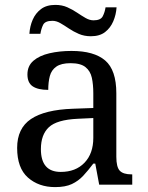

<svg xmlns="http://www.w3.org/2000/svg" viewBox="-20 -754 603 784"><path d="M205 10Q138 10 94 -29Q50 -68 50 -150Q50 -230 106.5 -268Q163 -306 278 -310L361 -313V-373Q361 -409 355 -436.5Q349 -464 329 -480Q309 -496 268 -496Q230 -496 210 -482Q190 -468 183.5 -443.5Q177 -419 177 -387Q135 -387 113.5 -401.5Q92 -416 92 -450Q92 -485 116.5 -506Q141 -527 182 -536.5Q223 -546 272 -546Q364 -546 409.5 -507Q455 -468 455 -373V-114Q455 -72 469 -57Q483 -42 517 -42H520V0H385L369 -86H361Q340 -58 320 -36.5Q300 -15 273.5 -2.5Q247 10 205 10ZM228 -52Q289 -52 325 -89.5Q361 -127 361 -191V-272L297 -269Q212 -265 179.5 -234.5Q147 -204 147 -145Q147 -52 228 -52ZM351 -606Q324 -606 302 -615.5Q280 -625 261.5 -637.5Q243 -650 226.5 -659.5Q210 -669 194 -669Q164 -669 156 -652.5Q148 -636 145 -616H100Q102 -647 113.5 -673.5Q125 -700 147.5 -717Q170 -734 206 -734Q233 -734 254.5 -724.5Q276 -715 294.5 -702.5Q313 -690 329.5 -680.5Q346 -671 362 -671Q391 -671 399.5 -687.5Q408 -704 411 -724H456Q454 -694 442.5 -667Q431 -640 409 -623Q387 -606 351 -606Z"/></svg>

Font: Noto Serif Toto
Style: Regular
Weight: 400
Designer: Monotype Design Team
Foundry: Monotype Imaging Inc.
Version: Version 2.001